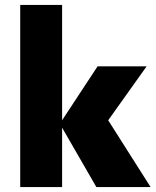

<svg xmlns="http://www.w3.org/2000/svg" viewBox="-20 -759 631 779"><path d="M62 0V-739H232V-271L376 -490H575L419 -271L591 0H371L232 -241V0Z"/></svg>

Font: Cantarell Extra Bold
Style: Regular
Weight: 800
Designer: Dave Crossland, Nikolaus Waxweiler, Florian Fecher, Jacques Le Bailly, Eben Sorkin, Alexei Vanyashin, Alexios Zavras, Em
Version: Version 0.303